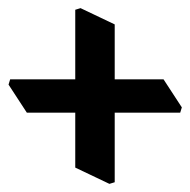

<svg xmlns="http://www.w3.org/2000/svg" viewBox="-20 -554 467 472"><path d="M249 -102 165 -142V-277H46L1 -346L5 -359H165V-530L178 -534L262 -494V-359H382L427 -290L423 -277H262V-106Z"/></svg>

Font: Jaini
Style: Regular
Weight: 400
Designer: Maithili Shingre, Girish Dalvi (Devanagari), Taresh Vohra (Latin)
Foundry: Ek Type
Version: Version 2.000; ttfautohint (v1.8.4.7-5d5b)